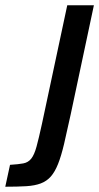

<svg xmlns="http://www.w3.org/2000/svg" viewBox="-68 -708 376 728"><path d="M-48 0 -30 -83Q2 -85 20.5 -88.5Q39 -92 50.5 -106.5Q62 -121 70.5 -152Q79 -183 91 -238L187 -688H288L200 -274Q186 -209 175 -162.5Q164 -116 152 -86Q140 -56 124.5 -38.5Q109 -21 86.5 -12.5Q64 -4 31.5 -2Q-1 0 -48 0Z"/></svg>

Font: Saira Condensed Medium
Style: Italic
Weight: 500
Width: 3
Italic angle: -12°
Designer: Hector Gatti with collaboration of the Omnibus-Type team
Foundry: Omnibus-Type
Version: Version 1.101